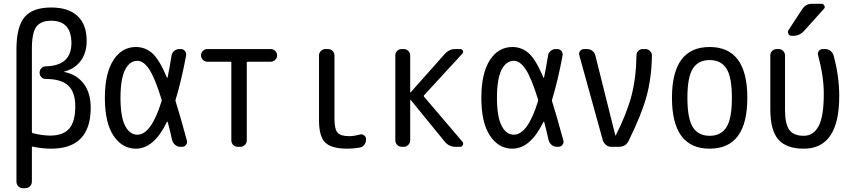

<svg xmlns="http://www.w3.org/2000/svg" viewBox="-20 -780 4540 1020"><path d="M149.4 -519.5V-78.1Q149.4 -74.2 155.3 -72.3Q201.2 -60.5 245.1 -59.6Q315.4 -59.6 347.7 -96.7Q379.9 -133.8 379.9 -214.8Q379.9 -291 342.3 -325.7Q304.7 -360.4 224.6 -360.4H222.7Q209 -360.4 199.7 -370.1Q190.4 -379.9 190.4 -394Q190.4 -408.2 200.2 -418Q210 -427.7 223.6 -427.7Q358.4 -430.7 359.4 -549.8Q359.4 -669.9 252 -669.9Q196.3 -669.9 172.9 -637.7Q149.4 -605.5 149.4 -519.5ZM102.5 219.7Q87.9 219.7 77.6 210Q67.4 200.2 67.4 184.6V-517.6Q67.4 -637.7 110.4 -689Q153.3 -740.2 252 -740.2Q343.8 -740.2 392.1 -694.8Q440.4 -649.4 440.4 -563.5Q440.4 -499 408.7 -456.5Q377 -414.1 322.3 -400.4Q321.3 -400.4 321.3 -398.4Q321.3 -397.5 322.3 -397.5Q388.7 -383.8 425.3 -334.5Q461.9 -285.2 461.9 -208Q461.9 9.8 252 9.8Q203.1 9.8 154.3 -1Q153.3 -2 151.4 -0.5Q149.4 1 149.4 2.9V184.6Q149.4 199.2 139.2 209.5Q128.9 219.7 114.3 219.7Z M710 -457Q668.9 -457 644.5 -409.2Q620.1 -361.3 620.1 -259.8Q620.1 -160.2 644.5 -112.3Q668.9 -64.5 710 -64.5Q783.2 -64.5 837.9 -241.2Q839.8 -247.1 838.9 -250Q802.7 -367.2 772.5 -412.1Q742.2 -457 710 -457ZM702.1 9.8Q628.9 9.8 583 -59.1Q537.1 -127.9 537.1 -259.8Q537.1 -389.6 582 -460Q627 -530.3 702.1 -530.3Q752 -530.3 789.6 -496.6Q827.1 -462.9 867.2 -367.2Q869.1 -366.2 870.1 -367.2Q879.9 -414.1 891.6 -485.4Q893.6 -500 905.8 -509.8Q918 -519.5 932.6 -519.5H940.4Q954.1 -519.5 962.4 -509.3Q970.7 -499 968.8 -485.4Q944.3 -353.5 913.1 -251Q911.1 -246.1 913.1 -241.2Q932.6 -180.7 972.7 -34.2Q976.6 -21.5 968.3 -10.7Q960 0 947.3 0H938.5Q922.9 0 911.1 -9.8Q899.4 -19.5 894.5 -35.2Q883.8 -84 871.1 -131.8Q871.1 -133.8 869.6 -133.8Q868.2 -133.8 867.2 -132.8Q797.9 9.8 702.1 9.8Z M1082 -452.1Q1068.4 -452.1 1058.1 -461.9Q1047.9 -471.7 1047.9 -485.8Q1047.9 -500 1058.1 -509.8Q1068.4 -519.5 1082 -519.5H1418Q1431.6 -519.5 1441.9 -509.8Q1452.1 -500 1452.1 -485.8Q1452.1 -471.7 1441.9 -461.9Q1431.6 -452.1 1418 -452.1H1295.9Q1291 -452.1 1291 -447.3V-35.2Q1291 -20.5 1281.2 -10.3Q1271.5 0 1255.9 0H1244.1Q1229.5 0 1219.2 -9.8Q1209 -19.5 1209 -35.2V-447.3Q1209 -452.1 1204.1 -452.1Z M1825.2 9.8Q1741.2 9.8 1708 -22.5Q1674.8 -54.7 1674.8 -139.6V-485.4Q1674.8 -500 1685.1 -509.8Q1695.3 -519.5 1710 -519.5H1721.7Q1736.3 -519.5 1746.6 -509.8Q1756.8 -500 1756.8 -485.4V-150.4Q1756.8 -94.7 1772.9 -75.7Q1789.1 -56.6 1835 -56.6Q1860.4 -56.6 1891.6 -65.4Q1904.3 -68.4 1914.6 -60.5Q1924.8 -52.7 1924.8 -40Q1924.8 -24.4 1916 -11.7Q1907.2 1 1891.6 3.9Q1859.4 9.8 1825.2 9.8Z M2115.2 0Q2100.6 0 2090.3 -9.8Q2080.1 -19.5 2080.1 -35.2V-485.4Q2080.1 -500 2089.8 -509.8Q2099.6 -519.5 2115.2 -519.5H2124Q2138.7 -519.5 2148.9 -509.8Q2159.2 -500 2159.2 -485.4V-291Q2159.2 -290 2160.2 -289.6Q2161.1 -289.1 2162.1 -290L2342.8 -493.2Q2367.2 -520.5 2401.4 -519.5H2424.8Q2434.6 -519.5 2439 -510.7Q2443.4 -502 2435.5 -494.1L2233.4 -274.4Q2229.5 -270.5 2233.4 -265.6L2436.5 -27.3Q2443.4 -19.5 2439 -9.8Q2434.6 0 2424.8 0H2400.4Q2365.2 0 2342.8 -27.3L2162.1 -249Q2160.2 -249 2159.2 -248V-35.2Q2159.2 -20.5 2148.9 -10.3Q2138.7 0 2124 0Z M2710 -457Q2668.9 -457 2644.5 -409.2Q2620.1 -361.3 2620.1 -259.8Q2620.1 -160.2 2644.5 -112.3Q2668.9 -64.5 2710 -64.5Q2783.2 -64.5 2837.9 -241.2Q2839.8 -247.1 2838.9 -250Q2802.7 -367.2 2772.5 -412.1Q2742.2 -457 2710 -457ZM2702.1 9.8Q2628.9 9.8 2583 -59.1Q2537.1 -127.9 2537.1 -259.8Q2537.1 -389.6 2582 -460Q2627 -530.3 2702.1 -530.3Q2752 -530.3 2789.6 -496.6Q2827.1 -462.9 2867.2 -367.2Q2869.1 -366.2 2870.1 -367.2Q2879.9 -414.1 2891.6 -485.4Q2893.6 -500 2905.8 -509.8Q2918 -519.5 2932.6 -519.5H2940.4Q2954.1 -519.5 2962.4 -509.3Q2970.7 -499 2968.8 -485.4Q2944.3 -353.5 2913.1 -251Q2911.1 -246.1 2913.1 -241.2Q2932.6 -180.7 2972.7 -34.2Q2976.6 -21.5 2968.3 -10.7Q2960 0 2947.3 0H2938.5Q2922.9 0 2911.1 -9.8Q2899.4 -19.5 2894.5 -35.2Q2883.8 -84 2871.1 -131.8Q2871.1 -133.8 2869.6 -133.8Q2868.2 -133.8 2867.2 -132.8Q2797.9 9.8 2702.1 9.8Z M3182.6 -34.2 3057.6 -486.3Q3053.7 -499 3062 -509.3Q3070.3 -519.5 3083 -519.5H3098.6Q3114.3 -519.5 3126.5 -510.3Q3138.7 -501 3142.6 -486.3L3249 -60.5Q3249 -59.6 3250 -59.6Q3251 -59.6 3251 -60.5Q3309.6 -175.8 3334.5 -270.5Q3359.4 -365.2 3361.3 -485.4Q3361.3 -500 3371.1 -509.8Q3380.9 -519.5 3396.5 -519.5H3408.2Q3421.9 -519.5 3432.6 -509.3Q3443.4 -499 3443.4 -485.4Q3441.4 -365.2 3414.6 -267.6Q3387.7 -169.9 3319.3 -31.2Q3303.7 0 3267.6 0H3227.5Q3211.9 0 3199.7 -9.8Q3187.5 -19.5 3182.6 -34.2Z M3839.4 -415.5Q3810.5 -460.9 3750 -460.9Q3689.5 -460.9 3660.6 -415.5Q3631.8 -370.1 3631.8 -260.3Q3631.8 -150.4 3660.6 -104.5Q3689.5 -58.6 3750 -58.6Q3810.5 -58.6 3839.4 -104.5Q3868.2 -150.4 3868.2 -260.3Q3868.2 -370.1 3839.4 -415.5ZM3950.2 -260.3Q3950.2 9.8 3750 9.8Q3549.8 9.8 3549.8 -260.3Q3549.8 -530.3 3750 -530.3Q3950.2 -530.3 3950.2 -260.3Z M4250 9.8Q4157.2 9.8 4114.7 -39.1Q4072.3 -87.9 4072.3 -200.2V-485.4Q4072.3 -500 4082.5 -509.8Q4092.8 -519.5 4108.4 -519.5H4115.2Q4129.9 -519.5 4140.1 -509.8Q4150.4 -500 4150.4 -485.4V-196.3Q4150.4 -121.1 4173.3 -89.8Q4196.3 -58.6 4250 -58.6Q4301.8 -58.6 4329.1 -110.4Q4356.4 -162.1 4356.4 -282.2Q4356.4 -375 4326.2 -486.3Q4322.3 -499 4330.1 -509.3Q4337.9 -519.5 4350.6 -519.5H4363.3Q4378.9 -519.5 4391.1 -510.3Q4403.3 -501 4408.2 -486.3Q4438.5 -376 4438.5 -269.5Q4438.5 9.8 4250 9.8ZM4344.7 -759.8Q4354.5 -759.8 4359.4 -750Q4364.3 -740.2 4357.4 -733.4L4252.9 -617.2Q4228.5 -589.8 4195.3 -589.8H4184.6Q4173.8 -589.8 4168.5 -600.1Q4163.1 -610.4 4168.9 -620.1L4241.2 -730.5Q4260.7 -760.7 4294.9 -759.8Z"/></svg>

Font: Rounded-L Mgen+ 2m regular
Style: Regular
Weight: 400
Designer: [Source Han Sans]
Ryoko NISHIZUKA  (kana & ideographs); Paul D. Hunt (Latin, Greek & Cyrillic); Wenlong ZHANG  (bopomofo
Version: Version 1.059.20150602